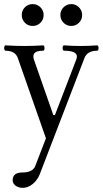

<svg xmlns="http://www.w3.org/2000/svg" viewBox="-46 -637 496 927"><path d="M15.1 232.9Q15.1 214.4 26.9 205.1Q38.6 195.8 61.5 195.8Q78.1 195.8 90.6 192.4Q103 189 111.6 182.1Q120.1 175.3 124 165L175.8 30.8L40 -356.9Q33.7 -374.5 18.8 -383.3Q3.9 -392.1 -19 -392.1Q-23.4 -392.1 -25.1 -398.7Q-26.9 -405.3 -25.1 -411.6Q-23.4 -418 -19 -418Q26.4 -415 71.8 -415Q116.7 -415 162.1 -418Q166.5 -418 168.2 -411.4Q169.9 -404.8 168.2 -398.4Q166.5 -392.1 162.1 -392.1Q138.7 -392.1 127 -385.5Q115.2 -378.9 115.2 -365.2Q115.2 -356.9 117.2 -351.1L211.4 -81.5H219.2L322.8 -351.1Q325.2 -358.4 325.2 -363.8Q325.2 -377.9 309.8 -385Q294.4 -392.1 263.2 -392.1Q258.8 -392.1 257.1 -398.7Q255.4 -405.3 257.1 -411.6Q258.8 -418 263.2 -418Q303.7 -415 343.3 -415Q383.3 -415 422.9 -418Q427.2 -418 429 -411.4Q430.7 -404.8 429 -398.4Q427.2 -392.1 422.9 -392.1Q399.4 -392.1 384 -383.3Q368.7 -374.5 361.8 -356.9L146 204.1Q134.8 232.9 111.8 251.5Q88.9 270 63 270Q49.8 270 38.8 265.1Q27.8 260.3 21.5 251.7Q15.1 243.2 15.1 232.9ZM59.1 -564.5Q59.1 -586.9 74.5 -602.1Q89.8 -617.2 111.8 -617.2Q126.5 -617.2 138.4 -610.1Q150.4 -603 157.5 -591.1Q164.6 -579.1 164.6 -564.5Q164.6 -542 149.2 -526.9Q133.8 -511.7 111.8 -511.7Q89.4 -511.7 74.2 -527.1Q59.1 -542.5 59.1 -564.5ZM245.6 -564.5Q245.6 -579.1 252.7 -591.1Q259.8 -603 271.7 -610.1Q283.7 -617.2 298.3 -617.2Q312.5 -617.2 324.5 -610.1Q336.4 -603 343.5 -590.8Q350.6 -578.6 350.6 -564.5Q350.6 -542.5 335.2 -527.1Q319.8 -511.7 298.3 -511.7Q283.7 -511.7 271.7 -518.8Q259.8 -525.9 252.7 -537.8Q245.6 -549.8 245.6 -564.5Z"/></svg>

Font: Junicode Two Beta VF
Style: Regular
Weight: 400
Designer: Peter S. Baker
Foundry: Briery Creek Software
Version: Version 1.031 beta; ttfautohint (v1.8.1.43-b0c9)